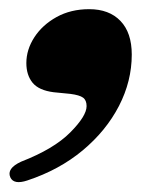

<svg xmlns="http://www.w3.org/2000/svg" viewBox="-49 -198 352 408"><path d="M65 -2Q33.5 -6 20.2 -22.2Q7 -38.5 7 -64Q7 -92.5 24 -118.8Q41 -145 71.2 -161.8Q101.5 -178.5 140.5 -178.5Q183 -178.5 207 -153.5Q231 -128.5 231 -82Q231 -25.5 203.8 27.2Q176.5 80 126.8 121.5Q77 163 9 185.5Q-19.5 195 -27 179Q-35.5 160 -4 145.5Q65.5 118.5 100.2 83.5Q135 48.5 135 27.5Q135 15 127.5 9.5Q120 4 100.5 1.5Z"/></svg>

Font: Fraunces 144pt S050 Black
Style: Italic
Weight: 900
Italic angle: -16°
Version: Version 1.000; ttfautohint (v1.8.3)